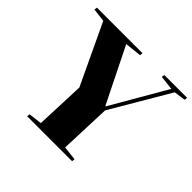

<svg xmlns="http://www.w3.org/2000/svg" viewBox="-175 -920 1111 1111"><g transform="rotate(45 380.5 -365.0)"><path d="M460 -362H463L660 -702L572 -712L575 -730H761L759 -712L688 -702L477 -343L465 -28L552 -18L550 0H182L184 -18L266 -28L278 -331L103 -702L21 -712L23 -730H396L394 -712L292 -701Z"/></g></svg>

Font: Literata 72pt ExtraBold
Style: Italic
Weight: 800
Italic angle: -2°
Designer: Latin by Veronika Burian and Jose Scaglione. Greek by Irene Vlachou. Cyrillic by Vera Evstafieva
Foundry: TypeTogether
Version: Version 3.002